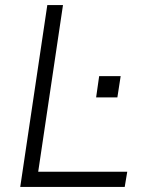

<svg xmlns="http://www.w3.org/2000/svg" viewBox="-20 -739 571 759"><path d="M60 0 167 -719H229L131 -60H483L473 0ZM360 -354 372 -438H457L444 -354Z"/></svg>

Font: Nunitoga
Style: Light Italic
Weight: 300
Italic angle: -9°
Designer: Vernon Adams
Foundry: Vernon Adams
Version: Version 1.0